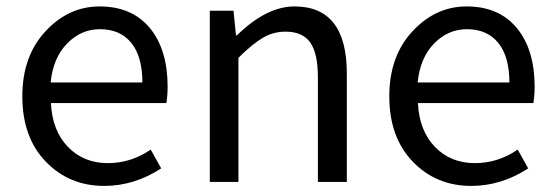

<svg xmlns="http://www.w3.org/2000/svg" viewBox="-20 -577 1758 609"><path d="M310.5 12.7Q199.2 12.7 125 -64.5Q50.8 -141.6 50.8 -271.5Q50.8 -398.4 124 -477.5Q197.3 -556.6 295.9 -556.6Q398.4 -556.6 455.1 -488.3Q511.7 -419.9 511.7 -301.8Q511.7 -275.4 507.8 -250H141.6Q145.5 -163.1 195.3 -111.3Q245.1 -59.6 322.3 -59.6Q395.5 -59.6 458 -102.5L491.2 -43Q406.2 12.7 310.5 12.7ZM140.6 -315.4H431.6Q431.6 -397.5 396.5 -440.9Q361.3 -484.4 296.9 -484.4Q237.3 -484.4 192.9 -439Q148.4 -393.6 140.6 -315.4Z M645.5 0V-543H720.7L728.5 -464.8H731.4Q825.2 -556.6 914.1 -556.6Q1080.1 -556.6 1080.1 -343.8V0H988.3V-332Q988.3 -408.2 963.9 -442.4Q939.5 -476.6 885.7 -476.6Q846.7 -476.6 813.5 -457Q780.3 -437.5 736.3 -393.6V0Z M1474.6 12.7Q1363.3 12.7 1289.1 -64.5Q1214.8 -141.6 1214.8 -271.5Q1214.8 -398.4 1288.1 -477.5Q1361.3 -556.6 1460 -556.6Q1562.5 -556.6 1619.1 -488.3Q1675.8 -419.9 1675.8 -301.8Q1675.8 -275.4 1671.9 -250H1305.7Q1309.6 -163.1 1359.4 -111.3Q1409.2 -59.6 1486.3 -59.6Q1559.6 -59.6 1622.1 -102.5L1655.3 -43Q1570.3 12.7 1474.6 12.7ZM1304.7 -315.4H1595.7Q1595.7 -397.5 1560.5 -440.9Q1525.4 -484.4 1460.9 -484.4Q1401.4 -484.4 1356.9 -439Q1312.5 -393.6 1304.7 -315.4Z"/></svg>

Font: Nasu
Style: Regular
Weight: 400
Designer: Ryoko NISHIZUKA (kana &amp; ideographs); Paul D. Hunt (Latin, Greek &amp; Cyrillic); Wenlong ZHANG (bopomofo); Sandoll C
Version: Version 2014.1215